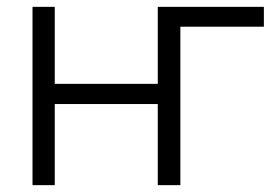

<svg xmlns="http://www.w3.org/2000/svg" viewBox="-20 -541 811 561"><path d="M507 -463V0H441V-237H140V0H75V-521H140V-296H441V-521H751V-463Z"/></svg>

Font: Rising Sun Light
Style: Regular
Weight: 300
Designer: Matt McInerney, Pablo Impallari, Rodrigo Fuenzalida (Raleway font), Stephen Hutchings (Greek), Cristiano Sobral (main ch
Foundry: The Rising Sun Project Authors
Version: Version 4.327; ttfautohint (v1.8.4.7-5d5b-dirty)